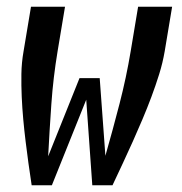

<svg xmlns="http://www.w3.org/2000/svg" viewBox="-20 -550 540 570"><path d="M74 0Q69 -32 64.5 -65Q60 -98 56 -130.5Q52 -163 49 -196Q46 -229 44.5 -262.5Q43 -296 43.5 -330Q44 -364 50 -398L72 -530H173L151 -398Q138 -320 132.5 -241.5Q127 -163 123 -86L216 -318H276L293 -86Q293 -86 293 -86.5Q293 -87 293 -87V-88Q315 -165 335 -242.5Q355 -320 368 -398L390 -530H491L469 -398Q463 -363 452.5 -329.5Q442 -296 429.5 -262.5Q417 -229 403 -196Q389 -163 374.5 -130.5Q360 -98 344.5 -65Q329 -32 314 0H254L236 -254L134 0Z"/></svg>

Font: Iosevka Curly Semibold Oblique
Style: Regular
Weight: 600
Italic angle: -9°
Monospace: yes
Designer: Belleve Invis
Foundry: Belleve Invis
Version: Version 11.1.0; ttfautohint (v1.8.3)